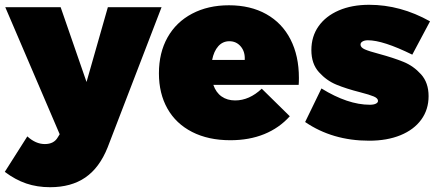

<svg xmlns="http://www.w3.org/2000/svg" viewBox="-40 -577 1832 801"><path d="M169 204Q115 204 69.5 188.5Q24 173 -20 140L74 -8Q109 24 147 24Q185 24 201 -4L209 -17L-18 -547H213L321 -235L410 -547H634L409 38Q375 123 316 163.5Q257 204 169 204Z M1207 -252Q1207 -233 1206 -223H850Q861 -191 884.5 -174.5Q908 -158 941 -158Q1000 -158 1052 -207L1169 -92Q1125 -43 1062.5 -17.5Q1000 8 921 8Q829 8 761.5 -26.5Q694 -61 658.5 -124Q623 -187 623 -271Q623 -357 659 -421Q695 -485 761.5 -520Q828 -555 915 -555Q1005 -555 1071 -518Q1137 -481 1172 -412.5Q1207 -344 1207 -252ZM917 -405Q889 -405 870.5 -384Q852 -363 845 -327H981Q983 -361 964.5 -383Q946 -405 917 -405Z M1495 -409Q1481 -409 1472.5 -404Q1464 -399 1464 -391Q1464 -379 1482 -371Q1500 -363 1542 -352Q1601 -336 1643 -319Q1685 -302 1716.5 -267Q1748 -232 1748 -176Q1748 -120 1717.5 -78Q1687 -36 1631 -13Q1575 10 1500 10Q1347 10 1233 -68L1301 -208Q1411 -140 1503 -140Q1519 -140 1528 -144.5Q1537 -149 1537 -156Q1537 -167 1519.5 -174.5Q1502 -182 1463 -192Q1404 -207 1363 -224Q1322 -241 1290.5 -276Q1259 -311 1259 -368Q1259 -425 1289 -467.5Q1319 -510 1373.5 -533.5Q1428 -557 1500 -557Q1631 -557 1754 -488L1680 -349Q1558 -409 1495 -409Z"/></svg>

Font: Argentum Sans Black
Style: Regular
Weight: 900
Designer: Julieta Ulanovsky (Modified by Cristiano Sobral)
Foundry: Julieta Ulanovsky
Version: Version 1.000; ttfautohint (v1.5.65-e2d9)